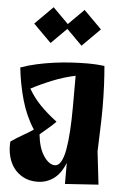

<svg xmlns="http://www.w3.org/2000/svg" viewBox="-59 -897 610 952"><g transform="rotate(5 246.5 -421.5)"><path d="M301 12V-93Q280 -39 244 -13Q208 13 162 13Q122 13 92.5 -3Q63 -19 44.5 -44.5Q26 -70 18 -104Q10 -138 13 -174Q45 -196 73.5 -212Q102 -228 124 -243Q83 -306 61 -383.5Q39 -461 30 -544Q65 -557 107.5 -566.5Q150 -576 194 -582Q238 -588 281 -590.5Q324 -593 361 -593Q386 -593 408 -591.5Q430 -590 445 -588Q449 -545 451.5 -490.5Q454 -436 454 -379Q454 -325 451.5 -264Q449 -203 448 -163L467 1ZM232 -291Q213 -272 195.5 -257.5Q178 -243 154 -222Q161 -154 187.5 -115Q214 -76 243 -76Q261 -76 273.5 -98Q286 -120 293 -159Q300 -198 303.5 -253.5Q307 -309 307 -376V-527Q250 -515 194 -492.5Q138 -470 89 -444Q114 -401 147.5 -366Q181 -331 231 -293ZM80 -767 169 -856 246 -779 323 -856 412 -767 323 -678 246 -755 169 -678Z"/></g></svg>

Font: Trickster
Style: Regular
Weight: 400
Designer: Jean-Baptiste Morizot
Foundry: Jean-Baptiste Morizot
Version: Version 2.000;PS 2.0;hotconv 1.0.88;makeotf.lib2.5.647800